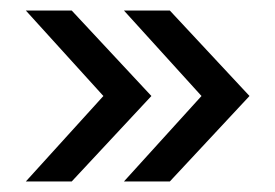

<svg xmlns="http://www.w3.org/2000/svg" viewBox="-20 -435 522 364"><path d="M116 -91H29L176 -253L29 -415H116L267 -253ZM453 -253 302 -91H215L362 -253L215 -415H302Z"/></svg>

Font: Hind Madurai
Style: Regular
Weight: 400
Designer: Jyotish Sonowal
Foundry: Indian Type Foundry
Version: Version 0.702;PS 1.0;hotconv 1.0.81;makeotf.lib2.5.63406